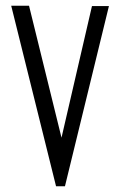

<svg xmlns="http://www.w3.org/2000/svg" viewBox="-20 -644 415 668"><path d="M175 4H206L359 -623H300L194 -165L81 -624H19Z"/></svg>

Font: Inconsolata Condensed
Style: Regular
Weight: 400
Width: 3
Monospace: yes
Designer: Raph Levien, Cyreal, Brenton Simpson
Foundry: Raph Levien, Cyreal, Google
Version: Version 3.100